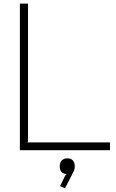

<svg xmlns="http://www.w3.org/2000/svg" viewBox="-20 -830 643 1061"><path d="M393.1 88.9Q393.1 105.5 387.2 117.2L338.9 210.9L312 198.2L340.8 139.2L349.1 131.8Q310.1 130.4 310.1 88.9Q310.1 68.8 321.3 56.9Q332.5 44.9 352.1 44.9Q372.1 44.9 382.6 56.6Q393.1 68.4 393.1 88.9ZM587.9 -43V0H89.8V-810.1H134.8V-47.9L129.9 -43Z"/></svg>

Font: Sinkin Sans 200 X Light
Style: Regular
Weight: 200
Designer: Keith Bates
Foundry: K-Type
Version: Sinkin Sans (version 1.0)  by Keith Bates   •   © 2014   www